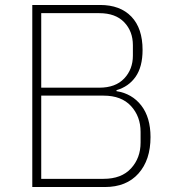

<svg xmlns="http://www.w3.org/2000/svg" viewBox="-20 -753 695 773"><path d="M110 0V-733H383Q464 -733 509 -686Q554 -639 554 -552Q554 -484 526 -444Q498 -404 449 -390V-386Q512 -376 549 -328Q586 -280 586 -201Q586 -109 537.5 -54.5Q489 0 402 0ZM380 -400Q445 -400 480 -437Q515 -474 515 -529V-571Q515 -627 480 -663.5Q445 -700 380 -700H146V-400ZM397 -33Q469 -33 507.5 -75Q546 -117 546 -179V-222Q546 -284 507.5 -326Q469 -368 397 -368H146V-33Z"/></svg>

Font: IBM Plex Sans JP ExtraLight
Style: Regular
Weight: 200
Designer: Mike Abbink; Paul van der Laan; Pieter van Rosmalen; Wujin Sim; Yejin Wi; Jinhee Kim; Boomi Park; Yona Kim; Kichan Ma
Foundry: Sandoll Inc.
Version: Version 1.001